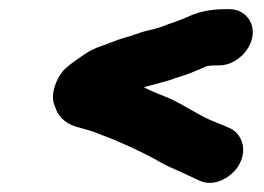

<svg xmlns="http://www.w3.org/2000/svg" viewBox="-20 -468 578 420"><path d="M482 -448H474C446 -448 419 -444 395 -433C373 -423 355 -418 332 -409L319 -405C307 -402 297 -400 288 -397L265 -389C249 -385 235 -380 220 -374L201 -367C188 -363 177 -357 166 -350C152 -340 136 -330 124 -319C104 -301 88 -260 100 -236C106 -215 120 -200 143 -192C158 -187 179 -183 194 -176C238 -160 293 -135 331 -113C354 -100 384 -89 405 -78L416 -73C450 -57 488 -82 502 -106C524 -143 506 -177 484 -187L473 -192C465 -195 454 -200 441 -205C412 -218 389 -234 359 -249C338 -259 315 -266 295 -277C298 -278 301 -279 305 -280C322 -285 349 -291 363 -297C387 -304 405 -311 429 -322C432 -323 434 -324 437 -324C444 -325 449 -325 452 -325H460C493 -325 526 -354 532 -387C538 -420 515 -448 482 -448Z"/></svg>

Font: Blanket
Style: BdObl
Weight: 700
Foundry: Cannot Into Space Fonts
Version: Version 0.9